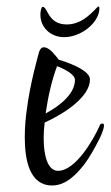

<svg xmlns="http://www.w3.org/2000/svg" viewBox="-20 -585 339 589"><path d="M177 -471C228 -471 283 -514 285 -558C285 -563 284 -565 283 -565C282 -565 281 -565 280 -564C268 -554 236 -510 185 -510C126 -510 127 -564 111 -564C108 -564 105 -557 104 -544C104 -542 104 -541 104 -539C104 -502 134 -471 177 -471ZM140 -16C183 -16 215 -51 238 -80C254 -101 271 -131 287 -163C303 -198 300 -206 295 -206C290 -206 287 -204 286 -200C267 -157 212 -61 158 -61C126 -61 114 -108 114 -161C114 -177 115 -193 117 -209C183 -239 256 -290 256 -341C256 -366 206 -388 160 -402C156 -408 149 -416 140 -426C131 -435 122 -440 115 -440C108 -440 103 -435 100 -426C96 -411 72 -328 62 -247C59 -226 56 -196 56 -164C56 -93 71 -16 140 -16ZM120 -237C128 -292 139 -339 155 -382C184 -371 210 -355 210 -340C210 -299 167 -262 120 -237Z"/></svg>

Font: Comforter
Style: Regular
Weight: 400
Designer: Robert E. Leuschke
Foundry: Robert E. Leuschke
Version: Version 1.013; ttfautohint (v1.8.3)